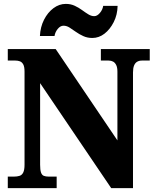

<svg xmlns="http://www.w3.org/2000/svg" viewBox="-20 -966 797 986"><path d="M20 0V-59H51Q68 -59 80.5 -63Q93 -67 99.5 -80.5Q106 -94 106 -120V-598Q106 -623 99.5 -635Q93 -647 82.5 -651Q72 -655 59 -655H20V-714H266L583 -245V-598Q583 -619 577 -631.5Q571 -644 561 -649.5Q551 -655 538 -655H498V-714H749V-655H709Q695 -655 684.5 -649Q674 -643 668.5 -629.5Q663 -616 663 -594V0H551L186 -539V-120Q186 -94 190.5 -80.5Q195 -67 205 -63Q215 -59 231 -59H271V0ZM454 -771Q429 -771 408 -780.5Q387 -790 369.5 -802.5Q352 -815 337 -824.5Q322 -834 306 -834Q290 -834 276.5 -817.5Q263 -801 260 -781H185Q187 -827 206 -864.5Q225 -902 254.5 -924Q284 -946 318 -946Q343 -946 363.5 -936.5Q384 -927 401 -914.5Q418 -902 433.5 -892.5Q449 -883 464 -883Q479 -883 493 -899.5Q507 -916 510 -936H584Q583 -890 564 -852.5Q545 -815 516.5 -793Q488 -771 454 -771Z"/></svg>

Font: Noto Serif Khmer SemiCondensed Black
Style: Regular
Weight: 900
Width: 4
Designer: Danh Hong and the Monotype Design Team
Foundry: Monotype Imaging Inc.
Version: Version 2.004